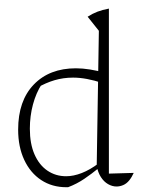

<svg xmlns="http://www.w3.org/2000/svg" viewBox="-20 -776 599 804"><path d="M258 8Q198 8 152.5 -22Q107 -52 81.5 -106.5Q56 -161 56 -233Q56 -354 121.5 -422Q187 -490 298 -490Q326 -490 357 -485Q388 -480 421 -471L410 -428Q341 -451 286 -451Q245 -451 208 -440Q171 -429 135 -408L155 -424Q131 -387 118 -338.5Q105 -290 105 -237Q105 -174 124.5 -129.5Q144 -85 178.5 -61.5Q213 -38 257 -38Q288 -38 322.5 -51.5Q357 -65 393 -92V-72Q365 -49 333.5 -27.5Q302 -6 265 8Q263 8 261.5 8Q260 8 258 8ZM468 5Q450 5 432.5 -5Q415 -15 402.5 -34.5Q390 -54 385 -81L394 -647L347 -706Q367 -719 388 -727Q409 -735 436 -740V-49L540 -52Q532 -34 521 -20.5Q510 -7 496 -1Q482 5 468 5ZM410 -755 409 -756H410Z"/></svg>

Font: Piazzolla Thin Thin
Style: Regular
Weight: 250
Version: Version 2.005